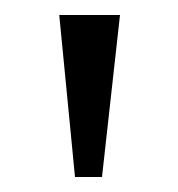

<svg xmlns="http://www.w3.org/2000/svg" viewBox="-20 -752 237 256"><path d="M116 -516H80L59 -732H140Z"/></svg>

Font: Quattrocento Sans
Style: Regular
Weight: 400
Designer: Pablo Impallari
Foundry: Pablo Impallari, Igino Marini, Brenda Gallo
Version: Version 2.000